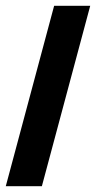

<svg xmlns="http://www.w3.org/2000/svg" viewBox="-20 -645 332 665"><path d="M0 0H125Q152.8 -104 208.7 -312.3Q264.6 -520.5 292.5 -625H167.5Q139.6 -520.5 83.7 -312.3Q27.8 -104 0 0Z"/></svg>

Font: Faithful 32x
Style: Oblique
Weight: 400
Foundry: Faithful Resource Pack
Version: Version 1.0; January 27, 2023